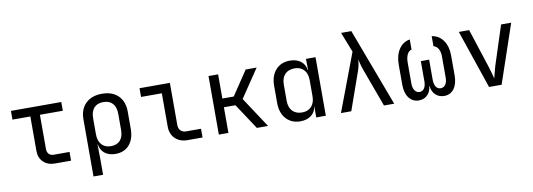

<svg xmlns="http://www.w3.org/2000/svg" viewBox="-66 -1163 4931 1776"><g transform="rotate(-10 2400.0 -275.0)"><path d="M365 0Q297 0 256 -39.5Q215 -79 215 -145V-468H47V-550H520V-468H305V-145Q305 -117 321.5 -99.5Q338 -82 365 -82H515V0Z M694 180V-356Q694 -451 750 -505.5Q806 -560 903 -560Q1000 -560 1055 -505.5Q1110 -451 1110 -356V-195Q1110 -100 1062.5 -45Q1015 10 932 10Q870 10 831 -21Q792 -52 785 -105H782L784 20V180ZM902 -68Q959 -68 989.5 -102Q1020 -136 1020 -200V-350Q1020 -414 989.5 -448Q959 -482 902 -482Q845 -482 814.5 -448Q784 -414 784 -350V-200Q784 -138 815.5 -103Q847 -68 902 -68Z M1610 0Q1537 0 1493.5 -42.5Q1450 -85 1450 -155V-468H1255V-550H1540V-155Q1540 -121 1559 -101.5Q1578 -82 1610 -82H1750V0Z M1903 0V-550H1993V-323H2100L2252 -550H2355L2177 -286L2365 0H2260L2101 -241H1993V0Z M2668 10Q2586 10 2535.5 -45Q2485 -100 2485 -194V-355Q2485 -450 2535 -505Q2585 -560 2668 -560Q2730 -560 2770 -529Q2810 -498 2817 -445H2820L2818 -550H2908V0H2818V-105H2817Q2810 -51 2770 -20.5Q2730 10 2668 10ZM2698 -68Q2754 -68 2786 -103Q2818 -138 2818 -200V-350Q2818 -412 2786 -447Q2754 -482 2698 -482Q2641 -482 2608 -448Q2575 -414 2575 -350V-200Q2575 -136 2608 -102Q2641 -68 2698 -68Z M3050 0 3254 -541 3180 -730H3276L3550 0H3454L3323 -357Q3310 -392 3304 -419Q3298 -446 3293 -461Q3293 -446 3289 -419Q3285 -392 3273 -357L3147 0Z M3781 10Q3723 10 3688.5 -36Q3654 -82 3654 -161V-348Q3654 -435 3692 -492.5Q3730 -550 3795 -560V-465Q3770 -460 3754.5 -430Q3739 -400 3739 -354V-155Q3739 -114 3756 -90Q3773 -66 3801 -66Q3829 -66 3845 -90Q3861 -114 3861 -155V-345H3939V-155Q3939 -114 3955 -90Q3971 -66 3999 -66Q4028 -66 4044.5 -90Q4061 -114 4061 -155V-354Q4061 -397 4044.5 -425.5Q4028 -454 4000 -460V-555Q4068 -545 4107 -489Q4146 -433 4146 -348V-161Q4146 -82 4112 -36Q4078 10 4019 10Q3970 10 3937.5 -21.5Q3905 -53 3900 -106H3898Q3894 -53 3862 -21.5Q3830 10 3781 10Z M4441 0 4254 -550H4351L4471 -180Q4482 -147 4490 -116.5Q4498 -86 4502 -69Q4507 -86 4514 -116.5Q4521 -147 4531 -180L4651 -550H4746L4559 0Z"/></g></svg>

Font: JetBrainsMono NFM
Style: Regular
Weight: 400
Monospace: yes
Designer: Philipp Nurullin, Konstantin Bulenkov
Foundry: JetBrains
Version: Version 2.304; ttfautohint (v1.8.4.7-5d5b);Nerd Fonts 3.3.0